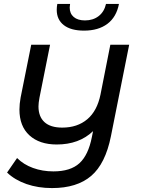

<svg xmlns="http://www.w3.org/2000/svg" viewBox="-20 -758 717 978"><path d="M638 -530 545 -64Q517 76 444.5 138Q372 200 245 200Q174 200 115 179.5Q56 159 16 121L67 47Q100 80 148 97.5Q196 115 252 115Q339 115 384.5 73.5Q430 32 448 -60L454 -90Q383 -22 269 -22Q181 -22 130 -68.5Q79 -115 79 -200Q79 -228 85 -261L139 -530H235L181 -260Q176 -233 176 -216Q176 -164 206.5 -136Q237 -108 297 -108Q374 -108 424.5 -150.5Q475 -193 492 -277L542 -530ZM269 -708Q269 -723 272 -738H337Q335 -726 335 -720Q335 -689 355.5 -671.5Q376 -654 413 -654Q454 -654 482.5 -676Q511 -698 520 -738H586Q573 -671 527 -636.5Q481 -602 408 -602Q341 -602 305 -630Q269 -658 269 -708Z"/></svg>

Font: Montserrat Alternates Medium
Style: Italic
Weight: 500
Italic angle: -11.3°
Designer: Julieta Ulanovsky
Foundry: Julieta Ulanovsky
Version: Version 7.200